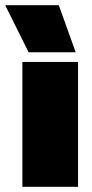

<svg xmlns="http://www.w3.org/2000/svg" viewBox="-55 -718 355 738"><path d="M-35 -698H171L236 -517H55ZM31 -480H245V0H31Z"/></svg>

Font: Readiness Black
Style: Regular
Weight: 900
Designer: Katatrad Team
Foundry: CadsonDemak
Version: Version 1.00;April 23, 2019;FontCreator 11.5.0.2425 64-bit; 